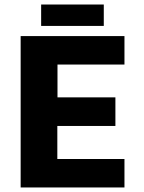

<svg xmlns="http://www.w3.org/2000/svg" viewBox="-20 -826 633 846"><path d="M71 0V-667H528.4V-541.6H233.3V-397H488.5V-271H232.6V-125.4H528.4V0ZM161.3 -711.8V-806.1H437.3V-711.8Z"/></svg>

Font: Maven Pro
Style: Regular
Weight: 400
Designer: Joe Prince
Foundry: Joe Prince
Version: Version 2.103